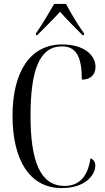

<svg xmlns="http://www.w3.org/2000/svg" viewBox="-20 -951 538 981"><path d="M164 -781V-771H170C208 -810 251 -851 287 -891C312 -860 380 -794 402 -771H409V-781C381 -819 341 -886 317 -931H257C231 -886 191 -819 164 -781ZM295 10C416 10 467 -57 467 -105C467 -117 462 -136 442 -142C430 -55 389 -1 310 -1C187 -1 136 -124 136 -359C136 -591 181 -714 296 -714C370 -714 398 -661 398 -544C443 -544 468 -570 468 -609C468 -671 407 -724 298 -724C131 -724 44 -580 44 -359C44 -136 130 10 295 10Z"/></svg>

Font: Noto Serif Display ExtraCondensed
Style: Regular
Weight: 400
Width: 2
Designer: Monotype Design Team
Foundry: Monotype Imaging Inc.
Version: Version 2.009